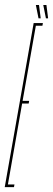

<svg xmlns="http://www.w3.org/2000/svg" viewBox="-52 -770 218 790"><path d="M-32.5 0 86.5 -675H124.5L122.5 -664H95.5L41 -355H68L66 -344H39L-19.5 -11H7.5L5.5 0ZM137 -694.5 126 -749.5H139L146 -694.5ZM106.5 -694.5 95.5 -749.5H108.5L115.5 -694.5Z"/></svg>

Font: Anybody UltraCondensed Thin
Style: Italic
Weight: 100
Width: 1
Italic angle: -10°
Designer: Tyler Finck
Foundry: Etcetera Type Company
Version: Version 1.010; ttfautohint (v1.8.3) -l 8 -r 50 -G 200 -x 14 